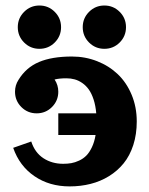

<svg xmlns="http://www.w3.org/2000/svg" viewBox="-20 -663 538 693"><path d="M67 -620.2Q89.8 -643.1 122.3 -643.1Q154.8 -643.1 177.6 -620.2Q200.4 -597.4 200.4 -564.9Q200.4 -532.5 177.6 -509.6Q154.8 -486.8 122.3 -486.8Q89.8 -486.8 67 -509.6Q44.2 -532.5 44.2 -564.9Q44.2 -597.4 67 -620.2ZM301.4 -620.2Q324.2 -643.1 356.7 -643.1Q389.2 -643.1 412 -620.2Q434.8 -597.4 434.8 -564.9Q434.8 -532.5 412 -509.6Q389.2 -486.8 356.7 -486.8Q324.2 -486.8 301.4 -509.6Q278.6 -532.5 278.6 -564.9Q278.6 -597.4 301.4 -620.2ZM483.4 -223.1ZM190.4 -175.8V-253.9H327.4Q325 -281.7 317.9 -303.6Q310.8 -325.4 300.7 -339.7Q290.5 -354 277.1 -363.3Q263.7 -372.6 249.6 -376.5Q235.6 -380.4 219.7 -380.4Q193.8 -380.4 177 -376Q190.4 -356.2 190.4 -332Q190.4 -299.6 167.6 -276.7Q144.8 -253.9 112.3 -253.9Q79.8 -253.9 57 -276.7Q34.2 -299.6 34.2 -332Q34.2 -355.2 46.6 -374.5Q73.7 -419.2 120.6 -439.1Q167.5 -459 239.7 -459Q287.8 -459 330.7 -442.1Q373.5 -425.3 405.2 -395.1Q436.8 -365 455.2 -320.8Q473.6 -276.6 473.6 -224.6Q473.6 -178.2 461.1 -139.5Q448.5 -100.8 426.3 -73.5Q404.1 -46.1 373.4 -27.2Q342.8 -8.3 307 0.7Q271.2 9.8 231.2 9.8Q158.4 9.8 104.5 -27Q50.5 -63.7 27.6 -129.4L92.8 -152.3Q105.7 -112.3 136.6 -92Q167.5 -71.8 208 -71.8Q223.6 -71.8 237.2 -74.1Q250.7 -76.4 265.5 -83.3Q280.3 -90.1 291.4 -101.2Q302.5 -112.3 311.6 -131.3Q320.8 -150.4 325 -175.8Z"/></svg>

Font: Orelega One
Style: Regular
Weight: 400
Version: Version 1.1 ; ttfautohint (v1.8.3)